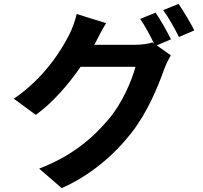

<svg xmlns="http://www.w3.org/2000/svg" viewBox="-20 -884 1040 986"><path d="M700 -787C725 -751 752 -699 772 -659L763 -666C741 -659 707 -654 676 -654H464L473 -670C484 -691 502 -729 525 -765L374 -812C366 -778 349 -731 335 -705C293 -622 205 -482 51 -377L164 -294C253 -359 332 -451 394 -541H676C656 -468 606 -351 538 -272C456 -174 348 -82 181 -18L297 82C442 18 564 -86 653 -199C738 -307 791 -439 823 -528C832 -553 846 -581 857 -600L785 -651L858 -682C840 -719 804 -783 779 -819ZM818 -832C846 -794 878 -736 899 -694L978 -728C960 -763 923 -827 897 -864Z"/></svg>

Font: Noto Sans T Chinese Bold
Style: Bold
Weight: 700
Designer: Ryoko NISHIZUKA (kana & ideographs); Paul D. Hunt (Latin, Greek & Cyrillic); Wenlong ZHANG (bopomofo); Sandoll Communica
Foundry: Adobe Systems Incorporated
Version: Version 1.000;PS 1;hotconv 1.0.78;makeotf.lib2.5.61930